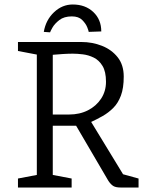

<svg xmlns="http://www.w3.org/2000/svg" viewBox="-20 -835 647 855"><path d="M304 -815Q360 -815 395.5 -781.5Q431 -748 431 -695L375 -693Q375 -697 368.5 -713.5Q362 -730 346 -746Q330 -762 300 -762Q265 -762 244 -745.5Q223 -729 213.5 -712Q204 -695 203 -691L175 -693Q184 -746 220.5 -780.5Q257 -815 304 -815ZM60 0V-40L144 -56V-592L60 -608V-648H342Q391 -648 434 -631Q477 -614 504 -580Q531 -546 531 -494Q531 -443 518.5 -409.5Q506 -376 484.5 -354.5Q463 -333 437.5 -318.5Q412 -304 386 -292L528 -59L597 -40V0H517Q496 0 485 -6.5Q474 -13 463 -29L319 -275H215V-56L299 -40V0ZM215 -325H287Q335 -325 372 -344Q409 -363 430.5 -396Q452 -429 452 -471Q452 -516 436.5 -541.5Q421 -567 397.5 -578.5Q374 -590 349 -593Q324 -596 304 -596Q285 -596 260.5 -594.5Q236 -593 215 -591Z"/></svg>

Font: Faustina Light Light
Style: Regular
Weight: 300
Version: Version 1.200